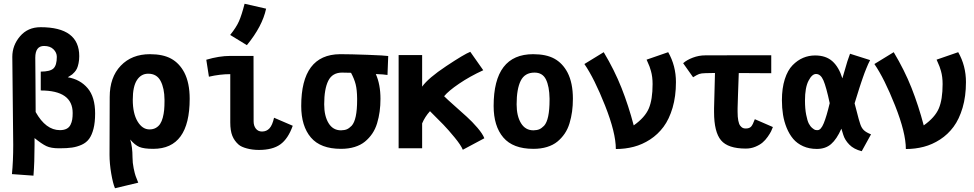

<svg xmlns="http://www.w3.org/2000/svg" viewBox="-20 -794 5216 1028"><path d="M165 -54.7Q165 -54.7 165 -19Q165 75.2 159.2 146.5L43.9 138.2Q50.8 69.8 50.8 -18.1Q50.8 -64.5 48.3 -256.3Q45.9 -448.2 45.9 -489.7Q45.9 -551.3 87.4 -599.9Q128.9 -648.4 197.3 -648.4Q404.3 -648.4 404.3 -493.2Q404.3 -472.7 400.6 -455.3Q397 -438 392.3 -427.7Q387.7 -417.5 379.4 -408.2Q371.1 -398.9 366.5 -395.5Q361.8 -392.1 352.8 -386.5Q343.8 -380.9 342.8 -380.4Q409.7 -368.7 449.5 -321.5Q489.3 -274.4 489.3 -186.5Q489.3 -138.7 480.7 -105Q472.2 -71.3 457.3 -50.8Q442.4 -30.3 417.5 -19Q392.6 -7.8 365.7 -3.9Q338.9 0 299.8 0H295.9Q252.9 0 228.3 -11.7Q203.6 -23.4 165 -54.7ZM300.8 -97.2Q322.3 -97.2 336.4 -104.5Q350.6 -111.8 357.4 -125.7Q364.3 -139.6 366.7 -154.3Q369.1 -168.9 369.1 -189Q369.1 -309.6 198.2 -309.6V-410.6Q248.5 -410.6 266.4 -427.7Q284.2 -444.8 284.2 -489.7Q284.2 -512.2 266.4 -530Q248.5 -547.9 215.8 -547.9Q168.9 -547.9 168.9 -484.9Q168.9 -469.2 169.9 -365.7Q170.9 -262.2 170.9 -194.3Q225.1 -97.2 300.8 -97.2Z M860.8 -252.4Q860.8 -252.4 860.8 -259.8Q860.4 -321.8 839.8 -360.6Q819.3 -399.4 773.4 -399.4Q735.4 -399.4 713.1 -365Q690.9 -330.6 690.9 -260.3Q690.9 -186.5 716.6 -143.8Q742.2 -101.1 780.3 -101.1Q799.8 -101.1 814.2 -109.1Q828.6 -117.2 837.4 -130.6Q846.2 -144 851.6 -164.3Q856.9 -184.6 858.9 -205.3Q860.8 -226.1 860.8 -252.4ZM567.4 -274.4Q567.4 -380.4 626.5 -442.1Q685.5 -503.9 782.7 -503.9Q853 -503.9 896.7 -479.7Q940.4 -455.6 966.8 -405.8Q995.6 -350.1 995.6 -265.1Q995.6 2.9 800.8 2.9H799.8Q750.5 2.9 726.1 -7.3Q701.7 -17.6 677.2 -46.9Q689.5 -7.3 689.5 48.3Q689.5 77.6 695.6 106.9Q701.7 136.2 706.1 148.2Q710.4 160.2 720.2 184.1L595.7 213.9Q585 189.9 575.7 136.2Q566.4 82.5 566.4 34.2Z M1212.4 -606.9Q1245.1 -647.5 1259.5 -680.2Q1273.9 -712.9 1289.6 -773.9L1404.8 -747.6Q1384.8 -653.3 1301.8 -552.2ZM1212.9 -494.6H1337.4Q1337.4 -494.6 1337.9 -144.5Q1337.9 -120.6 1349.9 -105.2Q1361.8 -89.8 1382.8 -89.8Q1407.2 -89.8 1422.9 -106.9Q1438.5 -124 1447.3 -163.6L1547.4 -120.6Q1522.5 -50.8 1481 -21Q1439.5 8.8 1366.2 8.8Q1331.5 8.8 1301.8 0.7Q1272 -7.3 1257.8 -19.5Q1234.9 -39.6 1223.9 -66.9Q1212.9 -94.2 1212.9 -138.7V-397Q1157.7 -397 1098.6 -383.3L1084.5 -474.1Q1153.3 -494.6 1212.9 -494.6Z M1992.2 -397.5Q2017.1 -341.8 2017.1 -265.1Q2017.1 -229 2012.7 -196.8Q2008.3 -164.6 1999 -133.8Q1989.7 -103 1973.1 -78.6Q1956.5 -54.2 1933.8 -35.6Q1911.1 -17.1 1878.7 -7.1Q1846.2 2.9 1806.2 2.9H1805.2Q1696.3 2.9 1644.5 -57.9Q1592.8 -118.7 1592.8 -226.6Q1592.8 -502 1800.3 -503.9H1804.2Q1855 -503.9 1948 -500.5Q2041 -497.1 2058.6 -494.1L2054.7 -392.6Q2035.2 -396 1992.2 -397.5ZM1862.8 -120.6Q1892.1 -152.8 1892.1 -258.8V-266.6Q1891.6 -313 1884.3 -342.3Q1877 -371.6 1859.4 -404.3Q1822.8 -405.3 1811.5 -405.3Q1759.3 -405.3 1737.5 -361.3Q1715.8 -317.4 1715.8 -235.4Q1715.8 -172.9 1739.3 -134.5Q1762.7 -96.2 1805.7 -96.2Q1825.2 -96.7 1837.2 -101.8Q1849.1 -106.9 1862.8 -120.6Z M2357.9 -278.8Q2373.5 -263.2 2411.9 -229.2Q2450.2 -195.3 2479.2 -168.9Q2508.3 -142.6 2536.4 -109.9Q2564.5 -77.1 2573.2 -53.7L2458 7.8Q2447.8 -17.1 2414.1 -58.1Q2380.4 -99.1 2353.8 -126.7Q2327.1 -154.3 2282.2 -198.7Q2254.9 -168.5 2240.2 -133.3V0H2114.3V-499H2240.2V-330.1Q2272.9 -376 2369.1 -439.9Q2465.3 -503.9 2498 -516.6L2567.4 -418Q2495.1 -384.8 2438 -345.9Q2380.9 -307.1 2357.9 -278.8Z M2893.1 -120.6Q2922.4 -152.8 2922.4 -258.8Q2922.4 -258.8 2922.4 -266.6Q2921.4 -331.1 2903.3 -368.2Q2885.3 -405.3 2841.8 -405.3Q2789.6 -405.3 2767.8 -361.3Q2746.1 -317.4 2746.1 -235.4Q2746.1 -172.9 2769.5 -134.5Q2793 -96.2 2835.9 -96.2Q2855.5 -96.7 2867.4 -101.8Q2879.4 -106.9 2893.1 -120.6ZM2835.4 2.9Q2726.6 2.9 2674.8 -57.9Q2623 -118.7 2623 -226.6Q2623 -503.9 2834.5 -503.9Q2904.8 -503.9 2948.5 -479.7Q2992.2 -455.6 3018.6 -405.8Q3047.4 -350.1 3047.4 -265.1Q3047.4 -229 3043 -196.8Q3038.6 -164.6 3029.3 -133.8Q3020 -103 3003.4 -78.6Q2986.8 -54.2 2964.1 -35.6Q2941.4 -17.1 2908.9 -7.1Q2876.5 2.9 2836.4 2.9Z M3212.4 -514.6Q3270 -418.5 3307.6 -323.5Q3345.2 -228.5 3373 -122.6Q3433.1 -165 3453.6 -212.9Q3474.1 -260.7 3474.1 -343.8Q3474.1 -363.3 3471.9 -380.9Q3469.7 -398.4 3465.3 -413.8Q3460.9 -429.2 3457.8 -437.5Q3454.6 -445.8 3448.5 -459.5Q3442.4 -473.1 3441.9 -474.6L3557.6 -514.6Q3599.1 -441.9 3599.1 -354.5Q3599.1 -278.3 3581.1 -217Q3563 -155.8 3532.7 -115Q3502.4 -74.2 3460.7 -47.1Q3418.9 -20 3373.3 -8.1Q3327.6 3.9 3277.3 3.9Q3277.3 -83 3219.7 -228.5Q3162.1 -374 3108.9 -451.2Z M3901.4 -498H3960.9Q3960.9 -498 4028.8 -498H4100.6H4109.4V-401.9L3960.9 -402.8H3935.5Q3933.1 -345.2 3931.4 -286.9Q3929.7 -228.5 3929.2 -214.8V-195.3Q3929.2 -167 3932.9 -148.2Q3936.5 -129.4 3943.4 -120.8Q3950.2 -112.3 3956.8 -109.1Q3963.4 -106 3972.2 -106Q3992.2 -106 4001.5 -116Q4010.7 -126 4021.5 -155.8L4118.2 -113.8Q4114.3 -102.5 4108.6 -91.1Q4103 -79.6 4090.6 -61.8Q4078.1 -43.9 4063 -31Q4047.9 -18.1 4024.2 -8.3Q4000.5 1.5 3973.1 1.5Q3877.9 1.5 3840.6 -42.7Q3803.2 -86.9 3803.2 -193.8V-214.8Q3804.2 -239.7 3805.4 -297.6Q3806.6 -355.5 3808.1 -403.3L3757.8 -402.3Q3734.4 -401.9 3723.1 -397.7Q3711.9 -393.6 3690.9 -380.4L3637.7 -455.6Q3657.2 -473.1 3689.7 -485.4Q3722.2 -497.6 3755.4 -497.6Z M4555.7 -240.7Q4560.5 -224.6 4569.1 -189.5Q4577.6 -154.3 4586.4 -128.4Q4593.3 -107.9 4606 -96.2Q4618.7 -84.5 4643.6 -74.7L4593.8 15.6Q4551.3 4.9 4527.3 -19.8Q4503.4 -44.4 4495.1 -71.8Q4488.3 -94.2 4484.9 -105Q4460 -48.8 4429.9 -22.7Q4399.9 3.4 4353.5 3.4Q4312.5 3.4 4280 -11.2Q4247.6 -25.9 4226.8 -50.5Q4206.1 -75.2 4192.1 -109.1Q4178.2 -143.1 4172.4 -179.7Q4166.5 -216.3 4166.5 -257.3Q4166.5 -321.8 4181.9 -369.9Q4197.3 -418 4223.6 -444.8Q4250 -471.7 4280.3 -484.4Q4310.5 -497.1 4344.2 -497.1Q4402.3 -497.1 4437 -465.8Q4471.7 -434.6 4490.2 -374.5Q4495.6 -391.6 4502.9 -417.7Q4510.3 -443.8 4516.8 -465.1Q4523.4 -486.3 4531.2 -506.3L4638.7 -472.2Q4633.3 -461.9 4628.4 -451.2Q4623.5 -440.4 4618.2 -427Q4612.8 -413.6 4608.9 -403.6Q4605 -393.6 4599.4 -377Q4593.8 -360.4 4590.6 -351.3Q4587.4 -342.3 4581.3 -323Q4575.2 -303.7 4573 -296.4Q4570.8 -289.1 4564 -267.6Q4557.1 -246.1 4555.7 -240.7ZM4290 -255.9Q4290 -211.9 4296.4 -179.7Q4302.7 -147.5 4310.5 -132.3Q4318.4 -117.2 4329.1 -108.4Q4339.8 -99.6 4344.7 -98.4Q4349.6 -97.2 4353.5 -97.2H4357.4Q4375.5 -97.2 4390.6 -134.3Q4405.8 -171.4 4422.4 -241.7Q4403.8 -328.6 4388.9 -363.3Q4374 -397.9 4349.1 -397.9Q4327.6 -397.9 4308.8 -361.3Q4290 -324.7 4290 -255.9Z M4765.1 -514.6Q4822.8 -418.5 4860.4 -323.5Q4897.9 -228.5 4925.8 -122.6Q4985.8 -165 5006.3 -212.9Q5026.9 -260.7 5026.9 -343.8Q5026.9 -363.3 5024.7 -380.9Q5022.5 -398.4 5018.1 -413.8Q5013.7 -429.2 5010.5 -437.5Q5007.3 -445.8 5001.2 -459.5Q4995.1 -473.1 4994.6 -474.6L5110.4 -514.6Q5151.9 -441.9 5151.9 -354.5Q5151.9 -278.3 5133.8 -217Q5115.7 -155.8 5085.4 -115Q5055.2 -74.2 5013.4 -47.1Q4971.7 -20 4926 -8.1Q4880.4 3.9 4830.1 3.9Q4830.1 -83 4772.5 -228.5Q4714.8 -374 4661.6 -451.2Z"/></svg>

Font: Fantasque Sans Mono
Style: Bold
Weight: 700
Monospace: yes
Designer: Jany Belluz
Version: Version 1.8.0 ; ttfautohint (v1.8.2)